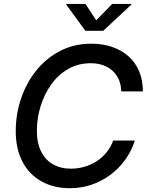

<svg xmlns="http://www.w3.org/2000/svg" viewBox="-20 -964 772 994"><path d="M341.8 10.3Q257.3 10.3 194.1 -25.4Q130.9 -61 96.2 -127.2Q61.5 -193.4 61.5 -285.2Q61.5 -372.1 88.9 -453.4Q116.2 -534.7 167.5 -598.6Q218.8 -662.6 291.3 -700.2Q363.8 -737.8 453.1 -737.8Q511.7 -737.8 560.8 -720.9Q609.9 -704.1 645.5 -672.4Q681.2 -640.6 700.4 -595Q719.7 -549.3 719.7 -490.7H607.9Q606.9 -525.9 594.7 -553Q582.5 -580.1 561.5 -598.6Q540.5 -617.2 512.2 -627Q483.9 -636.7 450.2 -636.7Q384.3 -636.7 332.5 -606.7Q280.8 -576.7 244.9 -526.1Q209 -475.6 189.9 -413.3Q170.9 -351.1 170.9 -287.1Q170.9 -223.6 192.9 -179.7Q214.8 -135.7 254.4 -113.3Q293.9 -90.8 347.2 -90.8Q383.3 -90.8 417 -100.6Q450.7 -110.4 479.7 -128.9Q508.8 -147.5 531 -174.6Q553.2 -201.7 565.9 -236.3H678.2Q660.6 -182.1 628.2 -137Q595.7 -91.8 551.3 -58.8Q506.8 -25.9 453.9 -7.8Q400.9 10.3 341.8 10.3ZM422.4 -943.8 478 -858.9 561 -943.8H660.6L660.2 -940.4L514.6 -804.7H421.9L322.8 -940.4L323.2 -943.8Z"/></svg>

Font: Inter 17pt Medium
Style: Italic
Weight: 500
Italic angle: -9.3988°
Version: Version 4.001;git-66647c0bb